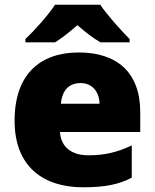

<svg xmlns="http://www.w3.org/2000/svg" viewBox="-20 -786 658 816"><path d="M406 -766H214C184 -720 126 -656 88 -620V-606H214C249 -628 274 -649 309 -679C344 -649 372 -626 407 -606H531V-620C497 -654 437 -720 406 -766ZM315 -563C152 -563 42 -472 42 -273C42 -76 166 10 333 10C429 10 487 -3 540 -31V-168C479 -139 425 -126 356 -126C278 -126 238 -167 235 -225H576V-310C576 -479 476 -563 315 -563ZM322 -433C374 -433 402 -394 403 -345H239C244 -406 277 -433 322 -433Z"/></svg>

Font: Noto Sans Malayalam Black
Style: Regular
Weight: 900
Designer: Jelle Bosma - Monotype Design Team
Foundry: Monotype Imaging Inc.
Version: Version 2.104